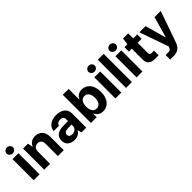

<svg xmlns="http://www.w3.org/2000/svg" viewBox="199 -2034 3502 3502"><g transform="rotate(-45 1950.0 -282.5)"><path d="M60.4 0H211.6V-545.5H60.4ZM54.7 -692.5C54.7 -650.2 91.6 -615.8 136.4 -615.8C181.5 -615.8 218.4 -650.2 218.4 -692.5C218.4 -734.4 181.5 -768.8 136.4 -768.8C91.6 -768.8 54.7 -734.4 54.7 -692.5Z M483.7 -315.3C483.7 -385.7 525.9 -426.8 587 -426.8C647.7 -426.8 683.9 -387.1 683.9 -320.3V0H835.2V-347.3C835.2 -474.4 760.7 -552.6 647 -552.6C566.1 -552.6 507.5 -512.8 483 -449.2H476.6L458.1 -545.5H332.4V0H483.7Z M1109.7 10.3C1190.3 10.3 1242.5 -24.9 1269.2 -75.6H1273.4L1291.9 0H1416.9V-367.9C1416.9 -497.9 1306.8 -552.6 1185.4 -552.6C1054.7 -552.6 964.5 -485.1 950.3 -376.8L1090.6 -376.4C1098 -418.3 1130.3 -442.1 1184.7 -442.1C1236.2 -442.1 1265.6 -416.2 1265.6 -371.4V-320L1159.1 -320.3C1024.9 -321 928.6 -274.1 928.6 -152.3C928.6 -44.4 1005.7 10.3 1109.7 10.3ZM1073.2 -157.3C1073.2 -199.9 1108 -227.3 1167.3 -228.3L1266.7 -230.1V-195C1266.7 -137.8 1219.5 -94.1 1153.1 -94.1C1106.5 -94.1 1073.2 -115.8 1073.2 -157.3Z M1537.3 0H1686.4V-87.4H1693.2C1714.1 -41.9 1759.9 8.9 1848 8.9C1972.3 8.9 2069.2 -89.5 2069.2 -272C2069.2 -459.5 1968 -552.6 1848.4 -552.6C1757.1 -552.6 1713.4 -498.2 1693.2 -453.8H1688.6V-727.3H1537.3ZM1685.4 -272.7C1685.4 -370 1726.6 -432.2 1800.1 -432.2C1875 -432.2 1914.8 -367.2 1914.8 -272.7C1914.8 -177.6 1874.3 -111.5 1800.1 -111.5C1727.3 -111.5 1685.4 -175.4 1685.4 -272.7Z M2169.7 0H2321V-545.5H2169.7ZM2164.1 -692.5C2164.1 -650.2 2201 -615.8 2245.7 -615.8C2290.8 -615.8 2327.8 -650.2 2327.8 -692.5C2327.8 -734.4 2290.8 -768.8 2245.7 -768.8C2201 -768.8 2164.1 -734.4 2164.1 -692.5Z M2593 -727.3H2441.8V0H2593Z M2713.8 0H2865.1V-545.5H2713.8ZM2708.1 -692.5C2708.1 -650.2 2745 -615.8 2789.8 -615.8C2834.9 -615.8 2871.8 -650.2 2871.8 -692.5C2871.8 -734.4 2834.9 -768.8 2789.8 -768.8C2745 -768.8 2708.1 -734.4 2708.1 -692.5Z M3275.9 -545.5H3173.3V-676.1H3040.5L3022 -545.5H2947.4V-431.8H3022V-152C3022 -45.1 3082.7 1.1 3199.6 0.4L3283.4 0V-120H3224.4C3190 -120 3173.3 -132.8 3173.3 -169V-431.8H3275.9Z M3467.7 204.5C3580.3 204.5 3639.9 147 3670.8 58.9L3882.8 -545.5H3722.7L3608.7 -144.9H3603L3490.1 -545.5H3331L3526.6 15.6L3517.8 38.7C3504.6 73.2 3485.1 85.6 3458.8 85.9H3376.8V204.5Z"/></g></svg>

Font: GiG Sans
Style: Bold
Weight: 700
Designer: Andreas Faust
Version: Version 1.100;FEAKit 1.0